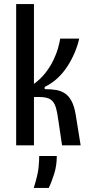

<svg xmlns="http://www.w3.org/2000/svg" viewBox="-20 -719 447 950"><path d="M60 0V-699H148V-304Q181 -328 204.5 -358Q228 -388 243.5 -420Q259 -452 267 -480.5Q275 -509 278 -528H372Q365 -496 350.5 -461Q336 -426 315 -393Q294 -360 265.5 -333Q237 -306 201 -289V-278Q231 -278 256 -274Q281 -270 300.5 -257.5Q320 -245 334 -219Q348 -193 355 -149L379 0H287L270 -115Q264 -161 256 -188Q248 -215 230 -227Q212 -239 174 -239H148V0ZM147 211Q167 147 170.5 112.5Q174 78 174 53H261Q261 100 248 141.5Q235 183 221 211Z"/></svg>

Font: Bricolage Grotesque Condensed
Style: Regular
Weight: 400
Width: 3
Designer: Mathieu Triay
Foundry: Atelier Triay
Version: Version 1.000;gftools[0.9.30]